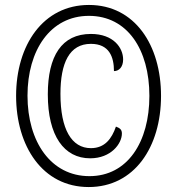

<svg xmlns="http://www.w3.org/2000/svg" viewBox="-20 -745 715 775"><path d="M338 10C522 10 630 -151 630 -358C630 -563 524 -725 339 -725C154 -725 45 -563 45 -358C45 -156 151 10 338 10ZM341 -34C186 -34 91 -172 91 -359C91 -542 183 -681 339 -681C494 -681 583 -545 583 -358C583 -172 495 -34 341 -34ZM344 -106C428 -106 472 -165 472 -206C472 -222 464 -228 448 -234C431 -185 403 -147 347 -147C269 -147 224 -223 224 -366C224 -491 260 -568 347 -568C421 -568 440 -515 440 -458C460 -458 477 -474 477 -505C477 -552 438 -608 347 -608C229 -608 173 -519 173 -364C173 -196 239 -106 344 -106Z"/></svg>

Font: Noto Serif Tamil ExtraCondensed Medium
Style: Italic
Weight: 500
Width: 2
Italic angle: -12°
Designer: Indian Type Foundry, Tom Grace, and the Monotype Design Team
Foundry: Monotype Imaging Inc.
Version: Version 2.003